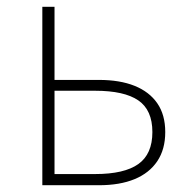

<svg xmlns="http://www.w3.org/2000/svg" viewBox="-20 -547 558 567"><path d="M105 0V-527H141V-311H272Q334 -311 377.5 -293.5Q421 -276 444.5 -242Q468 -208 468 -157Q468 -106 444.5 -71Q421 -36 377.5 -18Q334 0 272 0ZM141 -33H261Q347 -33 388.5 -62.5Q430 -92 430 -157Q430 -222 388.5 -250.5Q347 -279 261 -279H141Z"/></svg>

Font: Noto Sans SC Thin
Style: Regular
Weight: 100
Designer: Ryoko NISHIZUKA 西塚涼子 (kana, bopomofo & ideographs); Paul D. Hunt (Latin, Greek & Cyrillic); Sandoll Communications 산돌커뮤니
Foundry: Adobe
Version: Version 2.004-H2;hotconv 1.0.118;makeotfexe 2.5.65603